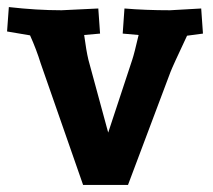

<svg xmlns="http://www.w3.org/2000/svg" viewBox="-23 -523 602 543"><path d="M551 -428 506 -422Q465 -335 459 -319L339 0H212Q100 -322 92 -344Q80 -383 62 -423L-3 -434L2 -503Q81 -494 151 -494L255 -499L260 -428L215 -424Q221 -379 227 -354L283 -148L351 -354Q357 -372 369 -424L324 -428L329 -499Q388 -494 458 -494L546 -499Z"/></svg>

Font: Andada
Style: Bold
Weight: 700
Designer: Carolina Giovagnoli
Foundry: Carolina Giovagnoli
Version: Version 1.003